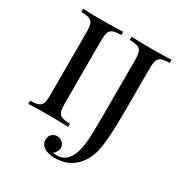

<svg xmlns="http://www.w3.org/2000/svg" viewBox="-183 -742 1005 1062"><g transform="rotate(30 319.5 -211.0)"><path d="M42 0ZM215.3 -502V-106Q215.3 -68.4 221.4 -51.3Q227.5 -34.2 243.9 -27.8Q260.3 -21.5 296.4 -20V0Q250.5 -2.9 169.4 -2.9Q83.5 -2.9 41.5 0V-20Q77.6 -21.5 94 -27.8Q110.4 -34.2 116.5 -51.3Q122.6 -68.4 122.6 -106V-502Q122.6 -539.6 116.5 -556.6Q110.4 -573.7 94 -580.1Q77.6 -586.4 41.5 -587.9V-607.9Q83 -605 169.4 -605Q250.5 -605 296.4 -607.9V-587.9Q260.3 -586.4 243.9 -580.1Q227.5 -573.7 221.4 -556.6Q215.3 -539.6 215.3 -502ZM524.9 -502V-235.8Q524.9 -50.8 507.8 24.9Q491.2 97.7 442.1 141.8Q393.1 186 316.9 186Q274.9 186 250 169.9Q222.7 153.3 222.7 122.1Q222.7 102.1 236.6 88.1Q250.5 74.2 271 74.2Q290.5 74.2 305.2 88.1Q319.8 102.1 319.8 122.1Q319.8 134.8 312.5 147Q305.2 159.2 293.9 166Q305.7 168 320.8 168Q389.2 168 415 84Q424.8 51.8 428.5 4.2Q432.1 -43.5 432.1 -145V-502Q432.1 -539.6 426 -556.6Q419.9 -573.7 403.6 -580.1Q387.2 -586.4 351.1 -587.9V-607.9Q392.6 -605 479 -605Q559.1 -605 606 -607.9V-587.9Q569.8 -586.4 553.5 -580.1Q537.1 -573.7 531 -556.6Q524.9 -539.6 524.9 -502Z"/></g></svg>

Font: Playfair Display SC
Style: Regular
Weight: 400
Designer: Claus Eggers Sørensen
Foundry: Claus Eggers Sørensen
Version: Version 1.004;PS 001.004;hotconv 1.0.70;makeotf.lib2.5.58329